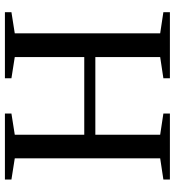

<svg xmlns="http://www.w3.org/2000/svg" viewBox="14 -708 695 762"><g transform="rotate(90 361.0 -327.5)"><path d="M28.8 0V-25.9L112.8 -39.1V-616.2L28.8 -628.9V-654.8H291V-628.9L207 -616.2V-358.9H515.1V-616.2L431.2 -628.9V-654.8H692.9V-628.9L608.9 -616.2V-39.1L692.9 -25.9V0H431.2V-25.9L515.1 -39.1V-314.9H207V-39.1L291 -25.9V0Z"/></g></svg>

Font: Tinos
Style: Regular
Weight: 400
Designer: Steve Matteson
Foundry: Monotype Imaging Inc.
Version: Version 1.23